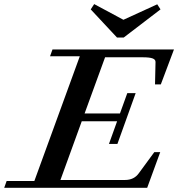

<svg xmlns="http://www.w3.org/2000/svg" viewBox="-66 -900 853 920"><path d="M494.6 -720.2 368.7 -855 385.3 -880.4 525.4 -805.2 687.5 -879.4 703.1 -855 526.9 -720.2ZM-45.9 0 -34.2 -32.7H98.6L316.4 -630.4H173.8L185.5 -663.1H767.6L704.6 -495.6H676.8L679.2 -602.5Q679.7 -614.7 665.3 -620.1Q650.9 -625.5 618.2 -625.5H437.5L339.4 -356.4H508.8L543.9 -453.6H584L496.6 -210.4H456.1L495.1 -318.8H325.7L223.6 -37.6H532.7Q576.2 -37.6 599.1 -69.8L673.3 -170.9H701.7L639.2 0Z"/></svg>

Font: Elstob 10pt SemiBold
Style: Italic
Weight: 600
Italic angle: -20°
Designer: Peter S. Baker
Version: Version 1.015